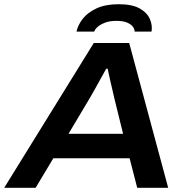

<svg xmlns="http://www.w3.org/2000/svg" viewBox="-50 -891 879 911"><path d="M-30 0 395 -687H563L748 0H601L565 -140H203L119 0ZM275 -256H534L491 -431Q488 -446 483 -466Q478 -486 473.5 -506.5Q469 -527 465.5 -543Q462 -559 461 -565H454Q443 -545 428.5 -519Q414 -493 400.5 -468.5Q387 -444 378 -429ZM313 -741Q319 -771 342 -801Q365 -831 407.5 -851Q450 -871 513 -871Q577 -871 612.5 -851Q648 -831 661 -801Q674 -771 669 -741H589Q589 -752 581 -763.5Q573 -775 554 -783.5Q535 -792 502 -792Q472 -792 450 -784Q428 -776 414.5 -764.5Q401 -753 397 -741Z"/></svg>

Font: Archivo SemiExpanded SemiBold
Style: Italic
Weight: 600
Width: 6
Italic angle: -10°
Designer: Hector Gatti
Foundry: Omnibus-Type
Version: Version 2.001